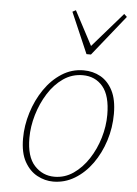

<svg xmlns="http://www.w3.org/2000/svg" viewBox="-54 -801 610 856"><g transform="rotate(5 250.5 -373.0)"><path d="M216 13Q179 13 144.5 -5.5Q110 -24 88 -63.5Q66 -103 66 -167Q66 -225 84 -283Q102 -341 134.5 -388.5Q167 -436 211.5 -464.5Q256 -493 309 -493Q351 -493 385 -474Q419 -455 439.5 -415Q460 -375 460 -311Q460 -249 441.5 -191Q423 -133 390 -87Q357 -41 312.5 -14Q268 13 216 13ZM220 -9Q266 -9 304.5 -35.5Q343 -62 371.5 -105.5Q400 -149 415.5 -201Q431 -253 431 -304Q431 -390 397 -430.5Q363 -471 307 -471Q259 -471 220 -444Q181 -417 153 -372.5Q125 -328 109.5 -275.5Q94 -223 94 -172Q94 -88 130.5 -48.5Q167 -9 220 -9ZM251 -757 332 -604 467 -759 480 -747 335 -566H315L236 -749Z"/></g></svg>

Font: Source Serif 4 SmText ExtraLight
Style: Italic
Weight: 200
Italic angle: -12°
Designer: Frank Grießhammer
Foundry: Adobe
Version: Version 4.005;hotconv 1.1.0;makeotfexe 2.6.0